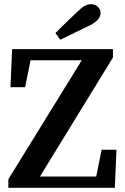

<svg xmlns="http://www.w3.org/2000/svg" viewBox="-20 -898 597 918"><path d="M20 0V-41L371 -610H126L100 -481H30L38 -663H520V-623L171 -54H440L466 -182H537L529 0ZM245 -740Q271 -766 296.5 -791Q322 -816 347 -839Q370 -862 385 -870Q400 -878 415 -878Q435 -878 448 -865.5Q461 -853 461 -836Q461 -823 450.5 -807.5Q440 -792 408 -776Q373 -759 338 -742Q303 -725 268 -708Z"/></svg>

Font: Source Serif Pro SemiBold
Style: Regular
Weight: 600
Designer: Frank Grießhammer
Foundry: Adobe Systems Incorporated
Version: Version 3.001;hotconv 1.0.111;makeotfexe 2.5.65597